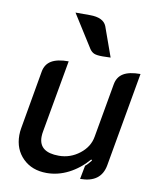

<svg xmlns="http://www.w3.org/2000/svg" viewBox="-83 -799 723 874"><g transform="rotate(10 278.0 -362.0)"><path d="M458 -73Q443 9 347 9L359 -54Q370 -62 386 -83L382 -87Q342 -41 293 -16Q244 9 192 9Q124 9 82 -32.5Q40 -74 40 -139Q40 -156 43 -172L90 -441Q96 -476 123.5 -492.5Q151 -509 203 -509L144 -177Q141 -162 141 -149Q141 -78 233 -78Q286 -78 328.5 -111Q371 -144 379 -192L423 -441Q429 -476 456 -492.5Q483 -509 535 -509ZM351 -558Q324 -558 312 -563Q300 -568 291 -581L195 -733H262Q324 -733 339 -696L388 -559Q373 -558 351 -558Z"/></g></svg>

Font: K2D Medium
Style: Italic
Weight: 500
Italic angle: -10°
Designer: Katatrad Aksorn Co.,Ltd.
Foundry: Cadson Demak Co.,Ltd.
Version: Version 1.000; ttfautohint (v1.6)